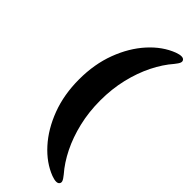

<svg xmlns="http://www.w3.org/2000/svg" viewBox="-280 -777 944 944"><g transform="rotate(45 191.5 -305.0)"><path d="M75 -304.8Q75 -410.2 107.9 -497.8Q140.9 -585.4 196.2 -646.6Q251.5 -707.9 318.8 -733.7Q357.8 -747.8 368.4 -733.7Q374.1 -726.5 370.4 -716.6Q366.8 -706.6 352.4 -689Q315.1 -646.4 285.5 -587.1Q256 -527.7 239 -456.3Q222 -384.8 222 -304.8Q222 -225.3 239 -153.6Q256 -81.9 285.5 -22.5Q315.1 36.8 352.4 79.4Q366.8 97 370.4 106.8Q374.1 116.5 368.4 124.1Q357.8 138.2 318.8 124.1Q251.5 98.3 196.2 37Q140.9 -24.2 107.9 -111.8Q75 -199.4 75 -304.8Z"/></g></svg>

Font: Fraunces
Style: Regular
Weight: 900
Version: Version 1.000;[b76b70a41]